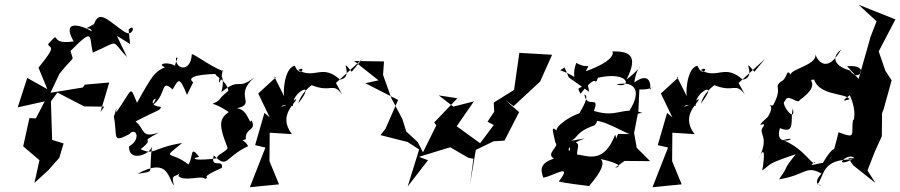

<svg xmlns="http://www.w3.org/2000/svg" viewBox="-20 -725 3765 803"><path d="M518 -601C547 -632 540 -565 499 -593C435 -636 395 -688 373 -624C313 -591 359 -620 364 -594C329 -616 233 -650 288 -552C177 -534 241 -607 181 -540C188 -520 221 -540 141 -442L178 -352L94 -399L54 -276L167 -301L130 -230L103 -231L77 -113L145 -55L124 40L182 -13L228 -65L246 -125L198 -140L193 -301L220 -338L332 -280L416 -279L400 -256L437 -380L335 -371L326 -359L191 -337L229 -417C297 -502 287 -462 275 -512C374 -612 352 -574 368 -505C488 -557 439 -559 511 -487L469 -575L524 -541Z M788 -381C765 -398 786 -414 893 -416C852 -418 930 -394 935 -345C882 -303 913 -311 869 -291C936 -271 978 -211 951 -266C899 -233 889 -215 931 -109C936 -94 884 -78 888 -63C799 -51 772 -61 813 -69C773 -120 790 -71 768 -37C694 -97 651 -53 742 -127C618 -107 627 -74 568 -101C639 -157 549 -120 645 -171C568 -145 589 -183 547 -217C642 -267 650 -261 653 -278C571 -285 669 -349 611 -280C681 -325 648 -400 702 -351C727 -393 730 -408 762 -328ZM726 11C751 37 826 6 838 23C865 13 803 23 908 -23C915 -64 859 -16 874 -75C934 -17 917 -66 1018 -114C985 -171 939 -115 1008 -143C1004 -191 1055 -177 1032 -222C1022 -197 1019 -269 970 -272C1056 -291 954 -324 1044 -401C967 -343 990 -406 906 -340C924 -410 895 -430 896 -379C912 -394 908 -448 914 -427C850 -452 787 -505 782 -497C778 -422 713 -432 716 -483C738 -493 689 -438 727 -435C704 -473 626 -460 670 -444C628 -424 620 -416 553 -295C521 -371 538 -356 466 -255C468 -294 464 -252 456 -238C473 -155 445 -124 521 -164C547 -196 574 -144 520 -113C516 -48 603 -74 616 -112C599 7 633 -11 555 2C687 -70 682 23 708 51C688 -16 732 36 747 -34Z M1451 -425C1390 -497 1467 -402 1402 -392C1327 -460 1297 -392 1227 -432C1263 -455 1237 -393 1213 -450C1165 -441 1162 -317 1171 -317L1127 -405L1133 -401L1060 -334L1108 -234L1086 -253L1047 -118L1090 -108L1025 58L1147 46L1107 -51L1108 -170L1201 -164C1137 -246 1226 -300 1218 -311C1138 -252 1142 -298 1206 -282C1194 -335 1312 -399 1227 -292C1252 -377 1364 -406 1278 -371C1367 -333 1370 -385 1411 -330L1385 -378L1496 -479L1490 -472Z M1727 -131 1679 -175 1663 -227 1617 -314 1582 -412 1586 -468 1461 -470 1563 -389 1508 -377 1645 -307 1592 -186 1571 -160 1685 -131 1733 -100 1685 55 1770 -55 1732 -69 1869 -111 1893 -188 1858 -112 1939 -65 1960 -61 1946 44 1970 -98 2044 -134 2090 -137 2151 -256 2094 -306 2128 -281 2239 -384 2289 -496 2152 -504 2130 -349 2045 -296 2047 -258 2019 -216 2045 -202 1988 -126 1890 -197 1962 -301 1876 -279 1815 -326 1893 -314 1796 -213 1805 -201 1749 -88Z M2359 -401 2444 -341 2436 -384C2414 -345 2385 -371 2408 -333C2487 -432 2463 -354 2481 -400C2619 -430 2620 -352 2558 -372C2639 -389 2672 -341 2598 -241L2666 -253C2583 -282 2564 -230 2464 -261C2490 -332 2435 -266 2424 -330C2450 -323 2405 -257 2403 -251C2355 -236 2284 -183 2315 -171C2278 -212 2295 -167 2303 -128C2321 -112 2260 -82 2297 -62C2240 -43 2239 -18 2252 18C2292 13 2380 -48 2317 34C2336 40 2425 51 2444 53C2443 51 2525 -32 2492 -60C2492 -60 2608 -35 2552 -23L2592 -52L2699 -51L2643 -107L2632 -169L2650 -262L2654 -351C2726 -348 2715 -381 2696 -345C2704 -351 2707 -435 2633 -380C2644 -467 2696 -467 2600 -392C2654 -497 2608 -511 2541 -510C2547 -501 2544 -468 2430 -427C2450 -468 2443 -432 2390 -462C2362 -382 2418 -398 2323 -431L2341 -443ZM2367 -136C2401 -150 2384 -172 2467 -201C2491 -229 2461 -224 2473 -220C2524 -216 2615 -155 2621 -164L2565 -165C2548 -133 2566 -123 2553 -162C2506 -41 2443 -72 2393 -79C2395 -120 2416 -127 2352 -141C2394 -57 2303 -104 2426 -146Z M3135 -425C3074 -497 3151 -402 3086 -392C3011 -460 2981 -392 2911 -432C2947 -455 2921 -393 2897 -450C2849 -441 2846 -317 2855 -317L2811 -405L2817 -401L2744 -334L2792 -234L2770 -253L2731 -118L2774 -108L2709 58L2831 46L2791 -51L2792 -170L2885 -164C2821 -246 2910 -300 2902 -311C2822 -252 2826 -298 2890 -282C2878 -335 2996 -399 2911 -292C2936 -377 3048 -406 2962 -371C3051 -333 3054 -385 3095 -330L3069 -378L3180 -479L3174 -472Z M3528 -63 3549 -33 3641 40 3608 -12 3638 -89 3668 -155 3669 -252 3675 -266 3709 -389 3683 -429 3655 -510 3725 -644 3571 -705 3646 -636 3621 -571 3571 -395 3523 -448C3624 -458 3571 -374 3535 -430C3486 -443 3446 -477 3498 -518C3441 -418 3402 -466 3390 -497C3399 -451 3266 -432 3290 -408C3266 -446 3277 -397 3245 -383C3214 -357 3256 -363 3213 -284C3170 -283 3231 -299 3191 -236C3123 -174 3192 -225 3172 -195C3147 -162 3204 -160 3150 -54C3181 -129 3178 -69 3168 -12C3210 -42 3184 -38 3308 -80C3246 -2 3289 -47 3238 25C3351 7 3349 -36 3416 1C3362 58 3444 54 3399 46C3429 8 3416 -60 3545 -58C3455 -17 3529 -93 3554 -63ZM3548 -226C3537 -163 3566 -142 3487 -172C3478 -134 3463 -72 3449 -59C3487 -115 3466 -120 3421 -43C3415 -47 3342 -20 3391 -49C3378 -22 3353 -99 3255 -139C3346 -163 3213 -94 3242 -189C3310 -161 3283 -225 3296 -271C3310 -203 3240 -296 3263 -302C3274 -339 3317 -285 3325 -307C3422 -376 3346 -393 3385 -392C3407 -324 3517 -337 3533 -310C3461 -285 3589 -359 3533 -330C3583 -218 3520 -193 3561 -203Z"/></svg>

Font: Charger Distortion
Style: 2It
Weight: 400
Designer: Jasper
Foundry: Cannot Into Space Fonts
Version: Version 0.98